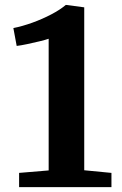

<svg xmlns="http://www.w3.org/2000/svg" viewBox="-20 -773 503 793"><path d="M181 -69.1V-612.9Q169 -608.7 143.9 -602.5Q118.7 -596.3 92.2 -590.8Q65.7 -585.2 48.9 -583.3L35.2 -657.1Q72.9 -664.6 114.1 -679.5Q155.3 -694.4 191.8 -713.6Q228.3 -732.7 251.8 -752.7H252.8L327.9 -742.7V-69.8L440.3 -58.9V0H58.9V-58.9Z"/></svg>

Font: Merriweather 7pt Light
Style: Regular
Weight: 300
Designer: Eben Sorkin
Foundry: Eben Sorkin
Version: Version 2.200;gftools[0.9.31]